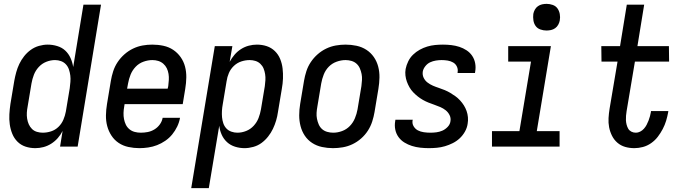

<svg xmlns="http://www.w3.org/2000/svg" viewBox="-20 -759 3540 994"><path d="M163 8Q136 8 112 0Q88 -8 70.5 -25.5Q53 -43 43.5 -66.5Q34 -90 30.5 -115.5Q27 -141 28.5 -167.5Q30 -194 34 -221L54 -341Q58 -363 64 -385Q70 -407 80 -428Q90 -449 105 -468Q120 -487 139.5 -501Q159 -515 182 -521.5Q205 -528 227 -528Q252 -528 276.5 -520.5Q301 -513 318 -497Q335 -481 345 -459Q355 -437 359 -412L412 -735H503L382 0H291L304 -81Q294 -61 279 -44Q264 -27 245 -15Q226 -3 205 2.5Q184 8 163 8ZM201 -72Q223 -72 244.5 -79Q266 -86 282.5 -102Q299 -118 308 -139Q317 -160 321 -182L341 -302Q343 -318 344.5 -335Q346 -352 344 -368Q342 -384 337 -399Q332 -414 321.5 -425.5Q311 -437 296 -442.5Q281 -448 265 -448Q242 -448 219.5 -439Q197 -430 180.5 -412Q164 -394 155.5 -372Q147 -350 143 -327L123 -207Q120 -192 119 -176Q118 -160 120.5 -144.5Q123 -129 129 -115.5Q135 -102 145.5 -91.5Q156 -81 171 -76.5Q186 -72 201 -72Z M702 8Q673 8 645 2Q617 -4 594.5 -19Q572 -34 557 -57Q542 -80 535 -106.5Q528 -133 528.5 -162Q529 -191 534 -221L554 -341Q558 -365 566 -390Q574 -415 589 -437.5Q604 -460 624.5 -478Q645 -496 669 -507.5Q693 -519 718 -523.5Q743 -528 768 -528Q798 -528 826 -522Q854 -516 876.5 -501Q899 -486 915 -463.5Q931 -441 938 -414Q945 -387 944.5 -358Q944 -329 939 -299L926 -220H625L623 -207Q620 -191 619.5 -174.5Q619 -158 622 -142.5Q625 -127 631.5 -113.5Q638 -100 650 -90Q662 -80 677.5 -76Q693 -72 709 -72Q727 -72 745 -75.5Q763 -79 779.5 -89Q796 -99 807.5 -115Q819 -131 822 -149H912Q908 -126 897.5 -104Q887 -82 871.5 -63Q856 -44 835.5 -30Q815 -16 793 -7.5Q771 1 747.5 4.5Q724 8 702 8ZM848 -300 851 -313Q853 -329 854 -345Q855 -361 852.5 -376.5Q850 -392 843.5 -405.5Q837 -419 825.5 -429Q814 -439 799.5 -443.5Q785 -448 769 -448Q746 -448 722.5 -439.5Q699 -431 682 -413Q665 -395 656 -372.5Q647 -350 643 -327L638 -300Z M970 215 1092 -520H1183L1169 -439Q1180 -459 1194.5 -476Q1209 -493 1228 -505Q1247 -517 1268 -522.5Q1289 -528 1310 -528Q1337 -528 1361 -520Q1385 -512 1403 -494.5Q1421 -477 1430.5 -453.5Q1440 -430 1443 -404.5Q1446 -379 1445 -352.5Q1444 -326 1439 -299L1419 -179Q1416 -157 1409.5 -135Q1403 -113 1393 -92Q1383 -71 1368 -52Q1353 -33 1334 -19Q1315 -5 1291.5 1.5Q1268 8 1246 8Q1221 8 1197 0.5Q1173 -7 1155.5 -23Q1138 -39 1128 -61Q1118 -83 1115 -108L1061 215ZM1209 -72Q1232 -72 1254.5 -81Q1277 -90 1293.5 -108Q1310 -126 1318.5 -148Q1327 -170 1331 -193L1351 -313Q1353 -328 1354 -344Q1355 -360 1352.5 -375.5Q1350 -391 1344.5 -404.5Q1339 -418 1328 -428.5Q1317 -439 1302.5 -443.5Q1288 -448 1273 -448Q1251 -448 1229.5 -441Q1208 -434 1191 -418Q1174 -402 1165 -381Q1156 -360 1153 -338L1133 -218Q1130 -202 1129 -185Q1128 -168 1129.5 -152Q1131 -136 1136 -121Q1141 -106 1151.5 -94.5Q1162 -83 1177.5 -77.5Q1193 -72 1209 -72Z M1704 8Q1675 8 1647 2Q1619 -4 1596 -19Q1573 -34 1558 -56.5Q1543 -79 1536 -106Q1529 -133 1529 -162Q1529 -191 1534 -221L1554 -341Q1558 -365 1566 -390Q1574 -415 1589 -437.5Q1604 -460 1624.5 -478Q1645 -496 1669 -507.5Q1693 -519 1718.5 -523.5Q1744 -528 1769 -528Q1798 -528 1826 -522Q1854 -516 1877 -501Q1900 -486 1915.5 -463.5Q1931 -441 1938 -414Q1945 -387 1944.5 -358Q1944 -329 1939 -299L1919 -179Q1915 -155 1907 -130Q1899 -105 1884.5 -82.5Q1870 -60 1849.5 -42Q1829 -24 1805 -12.5Q1781 -1 1755 3.5Q1729 8 1704 8ZM1705 -72Q1728 -72 1751 -80.5Q1774 -89 1791 -106.5Q1808 -124 1817.5 -147Q1827 -170 1831 -193L1851 -313Q1853 -329 1854 -345Q1855 -361 1852 -376Q1849 -391 1843 -405Q1837 -419 1826 -429Q1815 -439 1800 -443.5Q1785 -448 1769 -448Q1746 -448 1722.5 -439.5Q1699 -431 1682 -413.5Q1665 -396 1656 -373Q1647 -350 1643 -327L1623 -207Q1620 -191 1619 -175Q1618 -159 1621 -144Q1624 -129 1630 -115Q1636 -101 1647 -91Q1658 -81 1673.5 -76.5Q1689 -72 1705 -72Z M2200 8Q2178 8 2155.5 5.5Q2133 3 2112.5 -3.5Q2092 -10 2074 -21Q2056 -32 2043.5 -49Q2031 -66 2026.5 -87.5Q2022 -109 2026 -132L2027 -139H2117L2116 -136Q2113 -119 2121.5 -105Q2130 -91 2143.5 -84Q2157 -77 2174 -74.5Q2191 -72 2208 -72Q2223 -72 2239 -74Q2255 -76 2270 -82.5Q2285 -89 2297.5 -102Q2310 -115 2312 -131Q2315 -148 2307.5 -163Q2300 -178 2287.5 -188Q2275 -198 2260 -204.5Q2245 -211 2229 -216.5Q2213 -222 2198 -228Q2183 -234 2169 -242Q2155 -250 2142.5 -260Q2130 -270 2119 -281.5Q2108 -293 2100 -307Q2092 -321 2086.5 -336Q2081 -351 2079 -368Q2077 -385 2080 -402Q2084 -422 2093.5 -441.5Q2103 -461 2118.5 -476Q2134 -491 2153 -501.5Q2172 -512 2192 -518Q2212 -524 2232.5 -526Q2253 -528 2273 -528Q2295 -528 2316.5 -525.5Q2338 -523 2358 -516.5Q2378 -510 2395.5 -498.5Q2413 -487 2424.5 -470Q2436 -453 2440 -431.5Q2444 -410 2440 -388L2439 -381H2349V-384Q2352 -400 2345.5 -414Q2339 -428 2326 -435.5Q2313 -443 2297.5 -445.5Q2282 -448 2266 -448Q2252 -448 2236.5 -445.5Q2221 -443 2207 -436.5Q2193 -430 2182.5 -417Q2172 -404 2169 -390Q2166 -372 2173 -357Q2180 -342 2193 -332Q2206 -322 2221 -315.5Q2236 -309 2251.5 -304Q2267 -299 2282.5 -292.5Q2298 -286 2311.5 -278Q2325 -270 2338 -260.5Q2351 -251 2362 -239Q2373 -227 2381.5 -213.5Q2390 -200 2395.5 -184.5Q2401 -169 2402.5 -152Q2404 -135 2401 -118Q2398 -97 2387 -77.5Q2376 -58 2360 -43Q2344 -28 2324 -18Q2304 -8 2283.5 -2Q2263 4 2242 6Q2221 8 2200 8Z M2877 0H2527V-80H2669L2729 -440H2611V-520H2832L2759 -80H2877ZM2809 -601Q2793 -601 2777.5 -606.5Q2762 -612 2753 -624.5Q2744 -637 2741.5 -653.5Q2739 -670 2741 -687Q2743 -698 2749 -709Q2755 -720 2765 -727Q2775 -734 2786.5 -736.5Q2798 -739 2810 -739Q2826 -739 2841.5 -733.5Q2857 -728 2866 -715.5Q2875 -703 2878 -686.5Q2881 -670 2878 -653Q2876 -642 2870 -631Q2864 -620 2854 -613Q2844 -606 2832.5 -603.5Q2821 -601 2809 -601Z M3264 8Q3239 8 3216.5 1.5Q3194 -5 3176.5 -20Q3159 -35 3148.5 -56Q3138 -77 3133.5 -100Q3129 -123 3130.5 -148Q3132 -173 3136 -197L3177 -440H3094L3093 -520H3190L3225 -735H3315L3280 -520H3443L3444 -440H3267L3224 -184Q3222 -172 3221 -160Q3220 -148 3220.5 -136.5Q3221 -125 3224 -113.5Q3227 -102 3232.5 -92.5Q3238 -83 3248.5 -77.5Q3259 -72 3272 -72Q3283 -72 3294 -77.5Q3305 -83 3313.5 -92.5Q3322 -102 3327.5 -112.5Q3333 -123 3337.5 -134.5Q3342 -146 3345 -157.5Q3348 -169 3350 -180V-184H3440L3439 -177Q3435 -155 3428.5 -133.5Q3422 -112 3411 -91Q3400 -70 3385.5 -51Q3371 -32 3351 -18Q3331 -4 3308.5 2Q3286 8 3264 8Z"/></svg>

Font: Iosevka Term Curly Md Obl
Style: Regular
Weight: 500
Italic angle: -9°
Designer: Belleve Invis
Foundry: Belleve Invis
Version: Version 32.3.0